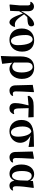

<svg xmlns="http://www.w3.org/2000/svg" viewBox="1822 -2424 822 4505"><g transform="rotate(90 2232.5 -172.0)"><path d="M503 17C545 17 590 -22 613 -102L603 -116C594 -113 579 -110 557 -110C467 -110 417 -177 315 -326C337 -354 359 -379 381 -401L491 -411C560 -418 599 -442 599 -497C599 -538 578 -556 552 -563C504 -557 469 -544 419 -501C356 -447 289 -352 242 -256L244 -416C245 -519 196 -559 130 -559C79 -559 43 -526 22 -488L27 -472C36 -475 45 -475 54 -475C94 -475 108 -461 108 -403L107 -225L86 7L95 15L236 0L244 -209C262 -245 277 -270 297 -300C367 -102 419 17 503 17Z M916 17C1067 17 1192 -87 1192 -280C1192 -468 1084 -563 926 -563C772 -563 649 -461 649 -273C649 -80 767 17 916 17ZM937 -19C866 -19 802 -129 802 -366C802 -462 844 -527 907 -527C980 -527 1040 -402 1040 -179C1040 -84 1004 -19 937 -19Z M1294 213 1303 219 1478 188 1450 -57C1485 -13 1535 17 1599 17C1713 17 1832 -90 1832 -273C1832 -482 1707 -563 1569 -563C1407 -563 1304 -466 1304 -242V-45ZM1448 -91V-402C1449 -480 1487 -528 1553 -528C1616 -528 1681 -441 1681 -271C1681 -107 1621 -48 1542 -48C1503 -48 1471 -66 1448 -91Z M2108 16C2172 16 2219 -19 2233 -53L2221 -71C2210 -66 2197 -62 2179 -62C2149 -62 2125 -78 2125 -131C2125 -198 2127 -290 2143 -552L2135 -559L1972 -530L1983 -123C1985 -33 2035 16 2108 16Z M2524 17C2591 17 2629 -14 2659 -79L2649 -97C2632 -88 2615 -84 2594 -84C2553 -84 2528 -111 2525 -181L2518 -433L2735 -426L2729 -551H2467C2335 -551 2275 -521 2228 -446L2235 -411L2453 -432C2429 -338 2399 -219 2399 -116C2399 -20 2453 17 2524 17Z M3059 17C3221 17 3331 -101 3331 -233C3331 -355 3251 -434 3163 -477L3430 -431L3423 -559L3157 -553C2897 -546 2795 -442 2795 -263C2795 -86 2911 17 3059 17ZM3067 -497C3147 -469 3187 -317 3187 -185C3187 -82 3152 -19 3083 -19C3015 -19 2948 -114 2948 -290C2948 -401 2985 -482 3067 -497Z M3671 16C3735 16 3782 -19 3796 -53L3784 -71C3773 -66 3760 -62 3742 -62C3712 -62 3688 -78 3688 -131C3688 -198 3690 -290 3706 -552L3698 -559L3535 -530L3546 -123C3548 -33 3598 16 3671 16Z M4059 16C4120 16 4181 -13 4219 -99C4235 -18 4272 17 4339 17C4394 17 4436 -16 4453 -57L4441 -71C4430 -65 4419 -60 4402 -60C4367 -60 4350 -85 4350 -140C4350 -242 4367 -393 4390 -546L4380 -555L4229 -535L4223 -468C4192 -528 4138 -563 4068 -563C3940 -563 3840 -455 3840 -264C3840 -88 3930 16 4059 16ZM4219 -412 4213 -235C4207 -95 4154 -43 4106 -43C4040 -43 3993 -110 3993 -276C3993 -449 4044 -505 4108 -505C4153 -505 4193 -479 4219 -412Z"/></g></svg>

Font: Noto Serif CJK HK Black
Style: Regular
Weight: 900
Designer: Ryoko NISHIZUKA 西塚涼子 (kana & ideographs); Frank Grießhammer (Latin, Greek & Cyrillic); Wenlong ZHANG 张文龙 (bopomofo); San
Foundry: Adobe
Version: Version 2.001;hotconv 1.1.0;makeotfexe 2.6.0